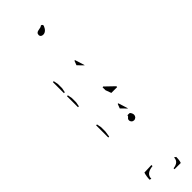

<svg xmlns="http://www.w3.org/2000/svg" viewBox="250 -1836 3021 3021"><g transform="rotate(45 1761.0 -325.5)"><path d="M403 -524C376 -535 355 -503 366 -492C376 -481 383 -460 387 -428C387 -428 387 -428 387 -428C392 -386 411 -365 446 -365C446 -365 446 -365 446 -365C460 -365 471 -370 480 -381C488 -391 492 -405 492 -422C492 -422 492 -422 492 -422C492 -443 484 -463 468 -481C452 -499 430 -513 403 -524Z M1610 -34C1610 -34 1515 -34 1515 -34C1515 -34 1440 -20 1440 -20C1440 -20 1440 0 1440 0C1440 0 1685 0 1685 0C1685 0 1685 -20 1685 -20C1685 -20 1610 -34 1610 -34ZM1297 -35C1297 -35 1202 -35 1202 -35C1202 -35 1126 -20 1126 -20C1126 -20 1126 0 1126 0C1126 0 1372 0 1372 0C1372 0 1372 -20 1372 -20C1372 -20 1297 -35 1297 -35ZM1202 -450C1202 -450 1293 -540 1293 -540C1293 -540 1283 -540 1283 -540C1283 -540 1128 -491 1128 -491C1128 -491 1128 -478 1128 -478C1128 -478 1202 -450 1202 -450Z M1802 -495C1802 -495 1897 -530 1897 -530C1897 -530 1897 -659 1897 -659C1897 -659 1879 -661 1879 -661C1879 -661 1735 -511 1735 -511C1735 -511 1737 -495 1737 -495C1737 -495 1802 -495 1802 -495Z M2392 -541C2392 -541 2392 -541 2392 -541C2371 -541 2349 -532 2326 -513C2326 -513 2320 -459 2328 -459C2328 -459 2328 -459 2328 -459C2334 -459 2339 -458 2344 -455C2348 -452 2353 -447 2359 -440C2359 -440 2359 -440 2359 -440C2368 -427 2381 -421 2397 -421C2397 -421 2397 -421 2397 -421C2414 -421 2428 -427 2439 -438C2450 -449 2455 -462 2455 -478C2455 -478 2455 -478 2455 -478C2455 -495 2449 -510 2437 -523C2424 -535 2409 -541 2392 -541ZM2259 -35C2259 -35 2164 -35 2164 -35C2164 -35 2088 -20 2088 -20C2088 -20 2088 0 2088 0C2088 0 2359 0 2359 0C2359 0 2359 -20 2359 -20C2359 -20 2259 -35 2259 -35ZM2164 -451C2164 -451 2255 -541 2255 -541C2255 -541 2245 -541 2245 -541C2245 -541 2090 -492 2090 -492C2090 -492 2090 -479 2090 -479C2090 -479 2164 -451 2164 -451Z M3331 -540C3331 -540 3311 -510 3311 -510C3311 -510 3311 -510 3311 -510C3379 -510 3418 -468 3428 -384C3428 -384 3449 -384 3449 -384C3449 -384 3449 -523 3449 -523C3449 -523 3449 -523 3449 -523C3436 -528 3419 -533 3398 -536C3376 -539 3354 -540 3331 -540ZM3289 10C3289 10 3297 -20 3297 -20C3297 -20 3297 -20 3297 -20C3259 -20 3229 -33 3208 -59C3187 -85 3174 -123 3169 -174C3169 -174 3145 -174 3145 -174C3145 -174 3151 -12 3151 -12C3151 -12 3151 -12 3151 -12C3170 -5 3193 0 3219 4C3244 8 3268 10 3289 10Z"/></g></svg>

Font: Only Serifs
Style: Regular
Weight: 500
Designer: Matt LaGrandeur
Version: Version 0.001